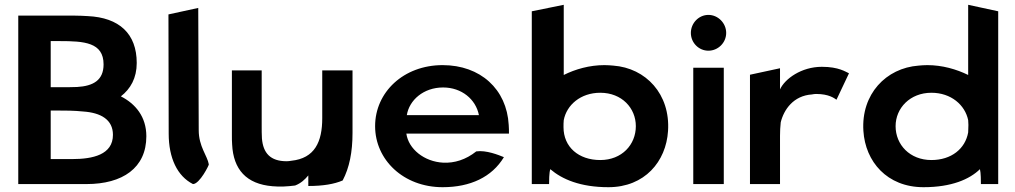

<svg xmlns="http://www.w3.org/2000/svg" viewBox="-20 -766 4222 799"><path d="M56 0H340C490 0 589 -67 589 -199C589 -280 544 -334 483 -365C523 -396 549 -441 549 -504C549 -626 476 -693 345 -699C328 -700 309 -701 291 -701H56ZM280 -104H191V-306H220C250 -306 288 -306 326 -302C400 -297 450 -268 450 -205C450 -122 366 -104 280 -104ZM411 -498C411 -432 368 -408 301 -404C278 -403 253 -403 228 -403H191V-595H228C330 -595 411 -590 411 -498Z M783 0C811 0 851 -81 849 -82C843 -118 807 -156 807 -224L805 -733L681 -706L682 -210C682 -108 718 -33 783 0Z M945 -473V-203C945 -190 945 -177 946 -165C951 -61 1005 0 1114 9C1145 12 1177 10 1208 6C1232 -3 1249 -19 1263 -36V8C1325 8 1371 0 1406 -15C1434 -68 1447 -133 1447 -213V-473H1321V-274C1321 -176 1290 -107 1192 -97C1186 -96 1180 -95 1173 -95C1105 -95 1075 -129 1070 -190C1069 -207 1069 -225 1069 -243V-473Z M1671 -210H2098C2098 -222 2098 -234 2097 -246C2089 -395 1979 -495 1822 -495C1659 -495 1541 -382 1541 -241C1541 -101 1659 13 1822 13C1937 13 2027 -29 2077 -112C2055 -121 2003 -142 1962 -136C1918 -101 1871 -87 1825 -89C1745 -93 1680 -146 1671 -210ZM1973 -287H1673C1683 -349 1742 -402 1824 -402C1901 -402 1960 -353 1973 -287Z M2512 13C2663 13 2752 -94 2760 -221C2770 -374 2668 -483 2532 -493C2520 -494 2509 -495 2495 -495C2433 -495 2374 -478 2326 -454V-746L2193 -719V0H2265C2265 -12 2265 -47 2270 -62C2319 -20 2395 13 2512 13ZM2325 -237C2325 -247 2325 -256 2326 -266C2338 -329 2396 -380 2478 -380C2568 -380 2626 -316 2626 -241C2626 -164 2568 -100 2478 -100C2388 -100 2325 -154 2325 -237Z M2855 -629C2855 -588 2888 -555 2928 -555C2968 -555 3002 -588 3002 -629C3002 -670 2968 -704 2928 -704C2888 -704 2855 -670 2855 -629ZM2992 0V-484H2865V0Z M3513 -461C3499 -467 3471 -488 3400 -488C3315 -488 3246 -438 3226 -394V-482L3101 -455V0H3226V-201C3226 -220 3227 -239 3229 -257C3242 -310 3282 -368 3359 -373C3364 -374 3370 -375 3376 -375C3430 -375 3452 -357 3461 -351Z M3823 13C3940 13 4015 -20 4058 -62C4062 -47 4062 -12 4062 0H4134V-719L4009 -746V-454C3960 -478 3901 -495 3839 -495C3825 -495 3815 -494 3803 -493C3667 -483 3563 -374 3573 -221C3581 -94 3671 13 3823 13ZM3856 -380C3938 -380 3996 -329 4009 -266C4009 -259 4010 -252 4010 -246C4010 -235 4009 -225 4009 -215C3997 -147 3939 -100 3856 -100C3766 -100 3707 -164 3707 -241C3707 -316 3767 -380 3856 -380Z"/></svg>

Font: Bluebird
Style: Ext
Weight: 400
Designer: Jasper
Foundry: Cannot Into Space Fonts
Version: Version 0.98